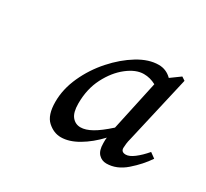

<svg xmlns="http://www.w3.org/2000/svg" viewBox="-82 -873 616 574"><g transform="rotate(30 226.0 -585.5)"><path d="M173 -530Q173 -499 184.5 -485Q196 -471 214 -471Q231 -471 252.5 -483Q274 -495 304 -522L341 -693Q321 -704 299 -704Q272 -704 242.5 -681Q213 -658 193 -619Q173 -580 173 -530ZM335 -416Q319 -416 308 -427.5Q297 -439 297 -464Q297 -469 297 -474Q297 -479 298 -484Q269 -453 237.5 -434.5Q206 -416 178 -416Q153 -416 132 -435Q111 -454 111 -500Q111 -544 131 -588Q151 -632 183.5 -668.5Q216 -705 253 -727.5Q290 -750 324 -750Q350 -750 369 -731L402 -755L414 -747L361 -516Q358 -505 357 -496Q356 -487 356 -482Q356 -468 372 -468Q384 -468 400.5 -480.5Q417 -493 434 -513L452 -500Q432 -470 401 -443Q370 -416 335 -416Z"/></g></svg>

Font: Source Serif Pro
Style: Italic
Weight: 400
Italic angle: -12°
Designer: Frank Grießhammer
Foundry: Adobe Systems Incorporated
Version: Version 3.001;hotconv 1.0.111;makeotfexe 2.5.65597